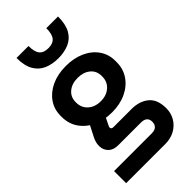

<svg xmlns="http://www.w3.org/2000/svg" viewBox="-280 -794 1066 1066"><g transform="rotate(-45 252.5 -261.0)"><path d="M29 200V105H324Q349 105 361 93.5Q373 82 373 61Q373 41 361 30.5Q349 20 324 20H147Q110 20 90 0.5Q70 -19 68.5 -48Q67 -77 83 -108L122 -184L229 -182L186 -95Q183 -90 182.5 -84Q182 -78 186 -74Q190 -70 199 -70H341Q403 -70 442 -38Q481 -6 481 63Q481 102 462.5 133Q444 164 411.5 182Q379 200 336 200ZM252 -133Q188 -133 139.5 -156Q91 -179 63.5 -219.5Q36 -260 36 -313V-322Q36 -373 63.5 -412.5Q91 -452 139.5 -474.5Q188 -497 252 -497Q315 -497 363.5 -475Q412 -453 439.5 -413.5Q467 -374 467 -323V-313Q467 -260 439.5 -219.5Q412 -179 363.5 -156Q315 -133 252 -133ZM252 -221Q297 -221 325.5 -246.5Q354 -272 354 -312V-318Q354 -357 325.5 -380.5Q297 -404 252 -404Q206 -404 177.5 -380Q149 -356 149 -317V-312Q149 -272 177.5 -246.5Q206 -221 252 -221ZM254 -556Q206 -556 169 -572Q132 -588 111 -624.5Q90 -661 90 -722H184Q184 -675 201 -655Q218 -635 254 -635Q290 -635 307 -655Q324 -675 324 -722H416Q416 -661 395.5 -624.5Q375 -588 338 -572Q301 -556 254 -556Z"/></g></svg>

Font: SUSE SemiBold
Style: Regular
Weight: 600
Designer: Rene Bieder
Foundry: SUSE
Version: Version 1.000